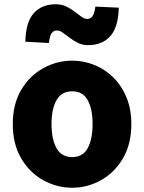

<svg xmlns="http://www.w3.org/2000/svg" viewBox="-20 -868 677 902"><path d="M319 14Q247 14 183 -21.5Q119 -57 79.5 -124Q40 -191 40 -285Q40 -379 79.5 -445.5Q119 -512 183 -547.5Q247 -583 319 -583Q373 -583 423 -563Q473 -543 512 -504.5Q551 -466 574 -411Q597 -356 597 -285Q597 -191 557.5 -124Q518 -57 454.5 -21.5Q391 14 319 14ZM319 -130Q369 -130 392 -172Q415 -214 415 -285Q415 -356 392 -397.5Q369 -439 319 -439Q269 -439 245.5 -397.5Q222 -356 222 -285Q222 -214 245.5 -172Q269 -130 319 -130ZM394 -656Q367 -656 346 -666.5Q325 -677 307.5 -690.5Q290 -704 275 -714.5Q260 -725 247 -725Q232 -725 222.5 -712Q213 -699 210 -666L99 -672Q101 -764 138.5 -806Q176 -848 243 -848Q270 -848 291.5 -837.5Q313 -827 330.5 -813.5Q348 -800 362.5 -789.5Q377 -779 390 -779Q405 -779 414.5 -792Q424 -805 428 -837L538 -832Q536 -741 498.5 -698.5Q461 -656 394 -656Z"/></svg>

Font: Source Han Sans CN Heavy
Style: Regular
Weight: 900
Designer: Ryoko NISHIZUKA 西塚涼子 (kana, bopomofo & ideographs); Paul D. Hunt (Latin, Greek & Cyrillic); Sandoll Communications 산돌커뮤니
Foundry: Adobe
Version: Version 2.000;hotconv 1.0.107;makeotfexe 2.5.65593